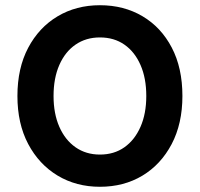

<svg xmlns="http://www.w3.org/2000/svg" viewBox="-20 -705 765 735"><path d="M362.5 10Q271.7 10 200.4 -32.9Q129.2 -75.8 87.9 -153.8Q46.7 -231.7 46.7 -337.5Q46.7 -444.2 87.9 -522.1Q129.2 -600 200.4 -642.5Q271.7 -685 362.5 -685Q454.2 -685 525.4 -642.9Q596.7 -600.8 637.5 -522.9Q678.3 -445 678.3 -337.5Q678.3 -231.7 637.1 -153.3Q595.8 -75 525 -32.5Q454.2 10 362.5 10ZM362.5 -113.3Q416.7 -113.3 456.2 -141.2Q495.8 -169.2 517.9 -219.6Q540 -270 540 -337.5Q540 -405.8 517.9 -456.2Q495.8 -506.7 456.2 -534.2Q416.7 -561.7 362.5 -561.7Q309.2 -561.7 269.2 -534.2Q229.2 -506.7 207.1 -456.2Q185 -405.8 185 -337.5Q185 -270 207.1 -219.6Q229.2 -169.2 269.2 -141.2Q309.2 -113.3 362.5 -113.3Z"/></svg>

Font: Funnel Sans
Style: Bold
Weight: 700
Designer: NORD ID, Kristian Moeller
Foundry: Dicotype
Version: Version 1.000